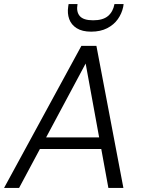

<svg xmlns="http://www.w3.org/2000/svg" viewBox="-31 -926 706 946"><path d="M-11 0 370 -700H444L577 0H503L391 -613L63 0ZM128 -192 157 -249H491L502 -192ZM418 -770Q374 -770 347 -787Q320 -804 310 -832Q300 -860 305 -893L307 -906H351Q344 -868 362 -847Q380 -826 428 -826Q476 -826 501 -847Q526 -868 533 -906H578L576 -892Q569 -859 549.5 -831.5Q530 -804 497 -787Q464 -770 418 -770Z"/></svg>

Font: DM Sans 12pt Light
Style: Italic
Weight: 300
Italic angle: -10°
Version: Version 4.004;gftools[0.9.30]